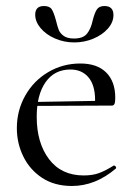

<svg xmlns="http://www.w3.org/2000/svg" viewBox="-20 -606 448 638"><path d="M36 -180Q36 -239 64 -288.5Q92 -338 140.5 -366.5Q189 -395 247 -395Q303 -395 333 -365Q363 -335 363 -281Q363 -267 360.5 -261Q358 -255 351 -255H295L296 -273Q296 -323 274 -349Q252 -375 214 -375Q161 -375 131.5 -333Q102 -291 102 -218Q102 -131 143 -77Q184 -23 258 -23Q288 -23 309.5 -31Q331 -39 358 -56H359Q362 -56 364.5 -52.5Q367 -49 365 -46Q297 12 219 12Q161 12 120 -15Q79 -42 57.5 -86Q36 -130 36 -180ZM83 -267 310 -271V-255L84 -254ZM288 -538Q294 -562 301.5 -574Q309 -586 327 -586Q357 -586 357 -556Q357 -532 338.5 -511Q320 -490 290 -477.5Q260 -465 227 -465Q193 -465 163 -478Q133 -491 115 -512.5Q97 -534 97 -557Q97 -586 126 -586Q145 -586 152 -575Q159 -564 166 -538Q171 -517 175.5 -506Q180 -495 192 -486.5Q204 -478 226 -478Q256 -478 269 -494Q282 -510 288 -538Z"/></svg>

Font: Cormorant Infant
Style: Regular
Weight: 400
Designer: Christian Thalmann (Catharsis Fonts)
Foundry: Catharsis Fonts
Version: Version 4.000